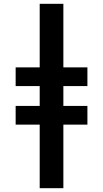

<svg xmlns="http://www.w3.org/2000/svg" viewBox="-20 -843 540 1006"><path d="M188 143V-190H62V-288H188V-392H62V-490H188V-823H312V-490H438V-392H312V-288H438V-190H312V143Z"/></svg>

Font: Iosevka Curly Slab Extrabold
Style: Regular
Weight: 800
Monospace: yes
Designer: Belleve Invis
Foundry: Belleve Invis
Version: Version 22.1.2; ttfautohint (v1.8.4)